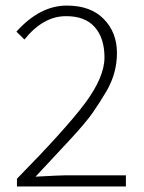

<svg xmlns="http://www.w3.org/2000/svg" viewBox="-20 -671 519 691"><path d="M41 0V-27.8Q214.8 -204.6 285.6 -298.8Q356 -393.6 356 -463.9Q356 -534.2 320.8 -573.7Q285.6 -613.3 216.8 -612.8Q135.7 -612.8 67.9 -528.8L39.1 -557.1Q124 -651.4 221.2 -650.9Q306.2 -650.9 353.5 -602.5Q400.9 -554.2 400.9 -480.5Q400.9 -406.7 362.8 -342.3Q340.8 -304.7 314.5 -266.6Q288.1 -228.5 227.5 -163.6Q167 -98.1 107.9 -35.2Q195.8 -40 214.8 -40H433.1V0Z"/></svg>

Font: SourceSansPro-Light
Style: Regular
Weight: 300
Designer: Paul D. Hunt
Foundry: Adobe Systems Incorporated
Version: Version 2.020;PS 2.0;hotconv 1.0.86;makeotf.lib2.5.63406